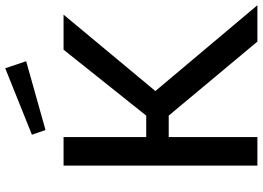

<svg xmlns="http://www.w3.org/2000/svg" viewBox="-155 -849 1004 734"><g transform="rotate(-90 347.0 -482.0)"><path d="M555 0H694L366 -390L658 -741H524L272 -425H190V-741H81V0H190V-339H272ZM199 -862 217 -810 480 -884 453 -964Z"/></g></svg>

Font: Cheyenne Sans Medium
Style: Regular
Weight: 500
Designer: The Public Sans project authors (U.S. Web Design System), Libre Franklin designed by Pablo Impallari and Rodrigo Fuenzal
Foundry: The Cheyenne Sans Project Authors
Version: Version 2.007